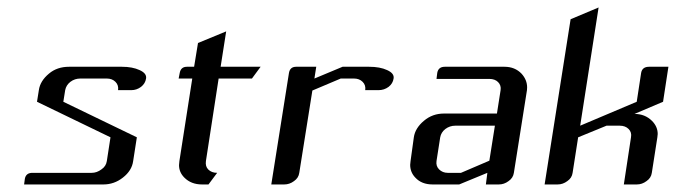

<svg xmlns="http://www.w3.org/2000/svg" viewBox="-20 -489 1792 509"><path d="M43.9 0 45.9 -15.1Q48.8 -30.8 65.9 -30.8H223.1Q236.8 -30.8 249 -40Q261.2 -48.3 263.2 -62L272.9 -125L78.1 -219.2L83 -250Q86.4 -274.4 109.9 -293.9Q131.3 -312 163.1 -312H303.2Q331.1 -312 350.1 -303.2Q369.6 -294.4 367.2 -280.8Q365.2 -267.6 354 -258.8Q342.3 -250 328.1 -250H293Q294.9 -263.2 286.1 -272Q277.3 -280.8 263.2 -280.8H192.9Q178.2 -280.8 166.5 -272Q155.3 -263.2 152.8 -250L147.9 -219.2L342.8 -125L333 -62Q329.6 -36.6 305.7 -18.1Q282.7 0 253.9 0Z M453.6 -280.8 456.5 -295.9Q459.5 -312 475.6 -312H494.6L504.9 -375L579.6 -405.8L564.9 -312H670.9L647.9 -280.8H559.6L525.9 -62Q523.9 -47.9 532.2 -39.6Q541 -30.8 555.7 -30.8L532.7 0H515.6Q486.8 0 468.8 -18.1Q454.6 -32.2 454.6 -51.3Q454.6 -54.2 455.6 -62L489.7 -280.8Z M699.2 0 746.1 -295.9Q749 -312 765.1 -312H818.4L813.5 -280.8L888.2 -312H958.5Q987.3 -312 1006.3 -303.2Q1025.9 -294.4 1023.4 -280.8Q1021.5 -267.6 1010.3 -258.8Q998.5 -250 983.4 -250H948.2Q950.2 -263.2 941.4 -272Q932.6 -280.8 918.5 -280.8H883.3L808.1 -249L773.4 -30.8Q771.5 -17.1 759.3 -8.8Q747.6 0 733.4 0Z M1067.4 -52.2Q1067.4 -55.2 1068.4 -62L1077.1 -125Q1080.6 -149.4 1104 -168.9Q1126.5 -188 1157.2 -188H1297.4L1307.1 -250Q1309.1 -262.7 1300.3 -271.5Q1292 -279.8 1277.3 -279.8H1137.2L1139.2 -295.9Q1142.1 -312 1159.2 -312H1317.4Q1345.2 -312 1362.8 -293.5Q1377.4 -277.3 1377.4 -257.3Q1377.4 -252.4 1377 -250L1342.3 -30.8Q1340.3 -17.1 1328.1 -8.8Q1316.4 0 1302.2 0H1268.1L1272 -30.8L1197.3 0H1127Q1097.7 0 1081.1 -18.1Q1067.4 -32.2 1067.4 -52.2ZM1137.2 -62Q1135.3 -48.8 1144 -40Q1153.3 -30.8 1167 -30.8H1202.1L1277.3 -63L1292 -155.8H1187Q1172.4 -155.8 1160.6 -147Q1149.4 -138.2 1147 -125Z M1423.8 0 1492.7 -438 1566.9 -469.2 1518.1 -155.8 1668 -219.2 1679.7 -295.9Q1682.6 -312 1700.7 -312H1752L1737.8 -219.2L1662.1 -187Q1689.9 -187 1708.5 -168.5Q1723.6 -153.3 1723.6 -133.8Q1723.6 -130.9 1722.7 -125L1708 -30.8Q1706.1 -17.1 1693.8 -8.8Q1682.1 0 1668 0H1633.8L1652.8 -125Q1655.3 -138.2 1646.5 -147Q1637.7 -155.8 1623 -155.8H1587.9L1512.7 -125L1498 -30.8Q1496.1 -17.1 1483.9 -8.8Q1472.2 0 1458 0Z"/></svg>

Font: Hhenum
Style: Italic
Weight: 400
Designer: T. Christopher White
Version: Version 1.0